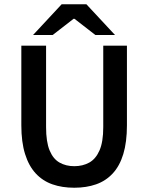

<svg xmlns="http://www.w3.org/2000/svg" viewBox="-20 -868 695 900"><path d="M328 12Q271 12 225.5 -4Q180 -20 147.5 -55Q115 -90 97.5 -146Q80 -202 80 -281V-654H196V-272Q196 -203 212.5 -163Q229 -123 259 -106Q289 -89 328 -89Q368 -89 398.5 -106Q429 -123 446.5 -163Q464 -203 464 -272V-654H575V-281Q575 -202 558 -146Q541 -90 508.5 -55Q476 -20 430.5 -4Q385 12 328 12ZM135 -704 269 -848H385L519 -704H427L329 -780H325L227 -704Z"/></svg>

Font: Source Sans 3 SemiBold
Style: Regular
Weight: 600
Designer: Paul D. Hunt
Foundry: Adobe
Version: Version 3.046;hotconv 1.0.118;makeotfexe 2.5.65603